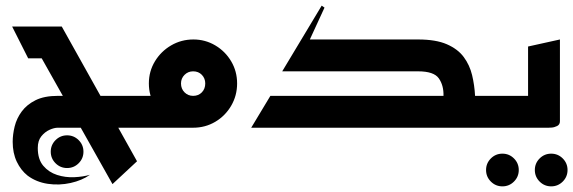

<svg xmlns="http://www.w3.org/2000/svg" viewBox="-20 -453 2033 681"><path d="M218 143Q194 143 177 126Q160 109 160 85Q160 61 177 44Q194 27 218 27Q242 27 259 44Q276 61 276 85Q276 109 259 126Q242 143 218 143Z M78 170Q54 151 39.5 120.5Q25 90 25 50Q25 24 32 -4.5Q39 -33 57 -57.5Q75 -82 106 -97.5Q137 -113 185 -113H453V0H185Q172 0 155.5 7.5Q139 15 126.5 30.5Q114 46 114 72Q114 112 133.5 135Q153 158 182.5 167.5Q212 177 243.5 175.5Q275 174 299 167Q271 187 230.5 196Q190 205 149.5 199Q109 193 78 170ZM379 200 128 -246H80L23 -359H199L466 119Z M408 0V-113H608L667 0ZM665 0Q623 0 587 -21Q551 -42 529.5 -78Q508 -114 508 -157Q508 -200 529.5 -235.5Q551 -271 587 -292Q623 -313 666 -313Q708 -313 743.5 -292Q779 -271 800 -235.5Q821 -200 821 -157Q821 -114 800 -78Q779 -42 743.5 -21Q708 0 665 0ZM665 -113Q684 -113 696 -125.5Q708 -138 708 -157Q708 -175 696 -187.5Q684 -200 665 -200Q647 -200 634.5 -187.5Q622 -175 622 -157Q622 -138 634.5 -125.5Q647 -113 665 -113Z M871 0 939 -113H1553Q1554 -150 1536.5 -175Q1519 -200 1463 -200H981L1121 -433L1131 -426L1079 -313H1463Q1526 -313 1565 -296Q1604 -279 1625 -250.5Q1646 -222 1654.5 -186.5Q1663 -151 1665 -113H1786V0Z M1935 208Q1911 208 1894 191Q1877 174 1877 150Q1877 126 1894 109Q1911 92 1935 92Q1959 92 1976 109Q1993 126 1993 150Q1993 174 1976 191Q1959 208 1935 208ZM1762 208Q1738 208 1721 191Q1704 174 1704 150Q1704 126 1721 109Q1738 92 1762 92Q1786 92 1803 109Q1820 126 1820 150Q1820 174 1803 191Q1786 208 1762 208Z M1746 0V-113H1853V-288L1966 -313V-23Q1966 -11 1956 -6Q1946 -1 1936 -0.5Q1926 0 1926 0Z"/></svg>

Font: Reem Kufi Fun Medium
Style: Regular
Weight: 500
Designer: Khaled Hosny
Version: Version 1.005